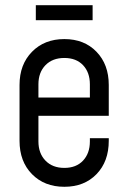

<svg xmlns="http://www.w3.org/2000/svg" viewBox="-20 -705 489 737"><path d="M227 12Q150.5 12 102.8 -36.5Q55 -85 55 -164.5V-379Q55 -457.5 102.8 -506.2Q150.5 -555 227 -555Q303.5 -555 350.5 -506.2Q397.5 -457.5 397.5 -379V-260.5H127.5V-162Q127.5 -116.5 154.5 -88.5Q181.5 -60.5 227 -60.5Q272.5 -60.5 298.8 -88.5Q325 -116.5 325 -162V-174.5H397.5V-164.5Q397.5 -85 350.5 -36.5Q303.5 12 227 12ZM227 -482.5Q181.5 -482.5 154.5 -454.8Q127.5 -427 127.5 -381.5V-330.5H325V-381.5Q325 -427 298.8 -454.8Q272.5 -482.5 227 -482.5ZM117.5 -685H335.5V-627.5H117.5Z"/></svg>

Font: Mohave
Style: Regular
Weight: 400
Designer: Gumpita Rahayu
Foundry: Tokotype
Version: Version 2.003; ttfautohint (v1.8.3)